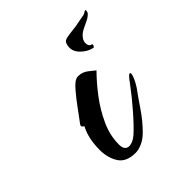

<svg xmlns="http://www.w3.org/2000/svg" viewBox="-120 -448 540 540"><g transform="rotate(-45 150.0 -178.0)"><path d="M240 -279Q221 -283 205.5 -299Q190 -315 194 -335Q196 -346 202 -349Q208 -352 224 -354Q242 -356 248.5 -357Q255 -358 261.5 -359.5Q268 -361 286 -364Q290 -365 296 -369Q302 -373 300 -364Q300 -360 293.5 -354.5Q287 -349 282 -347Q271 -342 257.5 -335Q244 -328 237 -316Q234 -310 234 -305Q234 -291 244 -289Q246 -289 246 -286Q246 -284 244 -281Q242 -278 240 -279ZM116 14Q79 14 64.5 -9Q50 -32 50 -63Q50 -110 67 -141Q57 -146 62 -153Q74 -169 90 -191Q106 -213 121.5 -231Q137 -249 147 -252Q150 -253 155 -253Q171 -253 184.5 -242Q198 -231 202 -228Q178 -204 154.5 -173Q131 -142 115 -107Q99 -72 99 -36Q99 -23 104 -17.5Q109 -12 116 -12Q131 -12 147 -26Q165 -42 192.5 -73.5Q220 -105 243 -136Q257 -156 262 -156Q267 -156 262.5 -143Q258 -130 247 -113Q233 -94 213 -64.5Q193 -35 170 -12Q157 1 142.5 7.5Q128 14 116 14Z"/></g></svg>

Font: The Nautigal
Style: Bold
Weight: 700
Designer: Robert E. Leuschke
Foundry: Robert E. Leuschke
Version: Version 1.100; ttfautohint (v1.8.3)